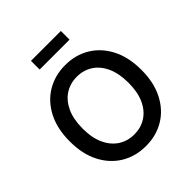

<svg xmlns="http://www.w3.org/2000/svg" viewBox="-242 -1079 1253 1253"><g transform="rotate(-45 384.0 -453.0)"><path d="M384.3 9.8Q289.1 9.8 214.4 -34.9Q139.6 -79.6 96.4 -163.1Q53.2 -246.6 53.2 -363.3Q53.2 -480.5 96.4 -564.2Q139.6 -647.9 214.4 -692.6Q289.1 -737.3 384.3 -737.3Q479 -737.3 553.5 -692.6Q627.9 -647.9 671.1 -564.2Q714.4 -480.5 714.4 -363.3Q714.4 -246.6 671.1 -162.8Q627.9 -79.1 553.5 -34.7Q479 9.8 384.3 9.8ZM384.3 -97.7Q444.8 -97.7 492.7 -128.2Q540.5 -158.7 567.9 -218Q595.2 -277.3 595.2 -363.3Q595.2 -449.7 567.9 -509.3Q540.5 -568.8 492.7 -599.4Q444.8 -629.9 384.3 -629.9Q322.8 -629.9 274.9 -599.1Q227.1 -568.4 199.5 -509Q171.9 -449.7 171.9 -363.3Q171.9 -277.3 199.5 -218.3Q227.1 -159.2 274.9 -128.4Q322.8 -97.7 384.3 -97.7ZM522 -914.6V-834.5H246.1V-914.6Z"/></g></svg>

Font: Inter
Style: 540
Weight: 540
Designer: Rasmus Andersson
Foundry: rsms
Version: Version 4.001;git-66647c0bb